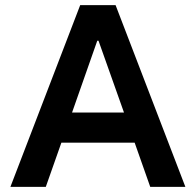

<svg xmlns="http://www.w3.org/2000/svg" viewBox="-20 -727 762 747"><path d="M503.9 -171.9H218.8L158.2 0H20.5L292 -707H429.7L701.2 0H564.5ZM462.4 -289.1 363.3 -568.4H358.4L260.3 -289.1Z"/></svg>

Font: Wanted Sans SemiBold
Style: Regular
Weight: 600
Designer: Original Design by Kil Hyung-jin and Kang Hanbin, Wanted Lab, Inc; Hangeul from Source Han Sans by Jang Soo-young and Ka
Foundry: Wanted Lab, Inc.
Version: Version 1.003